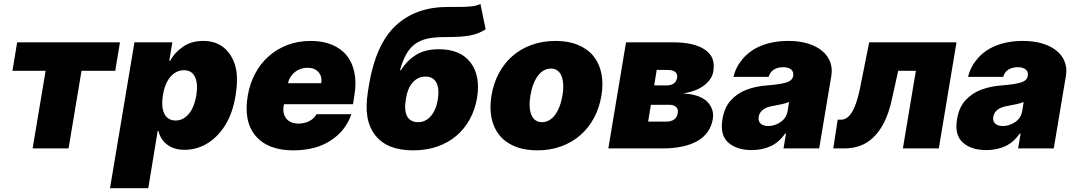

<svg xmlns="http://www.w3.org/2000/svg" viewBox="-20 -763 5527 987"><path d="M44 -399.1 68.2 -545.5H596.6L572.4 -399.1H399.1L332.4 0H147.7L214.5 -399.1Z M545.5 204.5 671.2 -545.5H865.8L850.1 -450.3H854.4Q876.4 -491.8 920.1 -522.4Q963.1 -552.6 1024.9 -552.6Q1085.6 -552.6 1126.6 -521.3Q1167.6 -490.1 1186.8 -433.2Q1207.4 -371.4 1191.1 -272.7Q1175.8 -178.6 1135.7 -116.1Q1115.8 -85.2 1092 -62Q1068.2 -38.7 1041.9 -23.4Q1015.6 -8.2 987.2 -0.5Q958.8 7.1 929.7 7.1Q900.6 7.1 877.8 0Q855.1 -7.1 838.1 -20.6Q804 -47.9 794.7 -89.5H790.5L742.2 204.5ZM882.8 -143.5Q903.1 -143.5 920.1 -152.3Q937.1 -161.2 950.8 -177.7Q964.5 -194.2 974.3 -218.4Q984 -242.5 989.3 -272.7Q998.6 -333.8 982.2 -367.9Q965.9 -402 925.4 -402Q905.2 -402 887.4 -393.1Q869.7 -384.2 855.6 -367.7Q841.6 -351.2 831.9 -327.2Q822.1 -303.3 817.5 -272.7Q812.5 -242.9 814.5 -218.9Q816.4 -195 824.8 -178.3Q833.1 -161.6 847.8 -152.5Q862.6 -143.5 882.8 -143.5Z M1253.6 -271.3Q1264.2 -333.1 1291.7 -384.8Q1319.2 -436.4 1361.2 -473.7Q1403.1 -511 1457.7 -531.8Q1512.4 -552.6 1577.4 -552.6Q1639.2 -552.6 1686.1 -533.2Q1733 -513.8 1762.3 -477.6Q1791.5 -441.4 1802 -389.6Q1812.5 -337.7 1801.8 -272.7L1794.7 -227.3H1440L1438.2 -218.8Q1435 -199.2 1438.4 -182.5Q1441.8 -165.8 1451.5 -153.6Q1461.3 -141.3 1477.3 -134.6Q1493.3 -127.8 1514.9 -127.8Q1544.7 -127.8 1569.6 -140.3Q1594.5 -152.7 1607.2 -176.1H1786.2Q1757.5 -90.9 1679.7 -40.5Q1602.6 9.9 1487.9 9.9Q1356.9 9.9 1294 -64.6Q1231.2 -139.2 1253.6 -271.3ZM1460.2 -335.2H1631.4Q1636.7 -371.1 1616.8 -392.8Q1596.6 -414.8 1560.4 -414.8Q1542.3 -414.8 1525.7 -408.9Q1509.2 -403.1 1495.9 -392.6Q1482.6 -382.1 1473.4 -367.5Q1464.1 -353 1460.2 -335.2Z M1871.4 -292.6 1877.1 -328.1Q1912.3 -536.6 2014.6 -631.7Q2117.5 -727.3 2282 -727.3H2332.7Q2372.5 -727.3 2401.3 -729.9Q2430 -732.6 2449.6 -742.9L2476.6 -612.2Q2457.4 -600.5 2438.6 -592.9Q2419.7 -585.2 2396.1 -580.6Q2372.5 -576 2340.7 -574.2Q2308.9 -572.4 2263.5 -572.4Q2212.7 -572.4 2176 -564.1Q2139.2 -555.8 2112.6 -535.9Q2085.9 -516 2067.8 -483.3Q2049.7 -450.6 2036.2 -402H2040.5Q2071.4 -451 2117.9 -480.5Q2164.4 -509.9 2236.5 -509.9Q2346.2 -509.9 2398.4 -442.1Q2450.6 -373.9 2432.5 -259.9Q2421.9 -198.9 2394.4 -149Q2366.8 -99.1 2324.6 -63.7Q2282.3 -28.4 2226.7 -9.2Q2171.2 9.9 2104.4 9.9Q2037.3 9.9 1988.8 -9.1Q1940.3 -28.1 1909.1 -67.8Q1877.8 -107.2 1868.6 -162.8Q1859.4 -218.4 1871.4 -292.6ZM2130 -134.9Q2148.4 -134.9 2164.8 -142.8Q2181.1 -150.6 2194.2 -165.5Q2207.4 -180.4 2216.8 -202.1Q2226.2 -223.7 2230.8 -251.4Q2239.3 -309.3 2222.7 -339.3Q2206 -369.3 2168.3 -369.3Q2128.6 -369.3 2101.6 -339.3Q2074.6 -309.3 2066.1 -251.4Q2056.5 -194.6 2073.3 -164.8Q2090.2 -134.9 2130 -134.9Z M2506.4 -271.3Q2517 -335.2 2544.9 -387.1Q2572.8 -438.9 2615.2 -475.7Q2657.7 -512.4 2713.6 -532.5Q2769.5 -552.6 2835.9 -552.6Q2902.3 -552.6 2951.3 -532.1Q3000.4 -511.7 3030.5 -474.8Q3060.7 -437.9 3071.4 -386Q3082 -334.2 3071.7 -271.3Q3061.1 -208.1 3033 -156.1Q3005 -104 2962.4 -67.3Q2919.7 -30.5 2864 -10.3Q2808.2 9.9 2742.2 9.9Q2675.8 9.9 2626.6 -10.5Q2577.4 -30.9 2547.4 -67.8Q2517.4 -104.8 2506.7 -156.6Q2496.1 -208.5 2506.4 -271.3ZM2766.3 -134.9Q2785.5 -134.9 2802.4 -144.4Q2819.2 -153.8 2832.7 -171.7Q2846.2 -189.6 2856.2 -215.2Q2866.1 -240.8 2871.4 -272.7Q2876.8 -304.7 2875.2 -330.3Q2873.6 -355.8 2865.9 -373.8Q2858.3 -391.7 2844.6 -401.1Q2831 -410.5 2811.8 -410.5Q2792.6 -410.5 2775.7 -401.1Q2758.9 -391.7 2745.4 -373.8Q2731.9 -355.8 2721.9 -330.3Q2712 -304.7 2706.7 -272.7Q2701.3 -240.8 2702.8 -215.2Q2704.2 -189.6 2711.8 -171.7Q2719.5 -153.8 2733.3 -144.4Q2747.2 -134.9 2766.3 -134.9Z M3198.2 -545.5H3436.8Q3491.8 -545.5 3533.2 -536.4Q3574.6 -527.3 3603 -508.2Q3631.7 -489 3642.4 -461.5Q3653.1 -433.9 3647 -396.3Q3640.6 -355.8 3600.1 -324.6Q3560.4 -293.3 3490.8 -282.7Q3522 -281.2 3545.8 -275.6Q3569.6 -269.9 3587.7 -260.3Q3605.5 -251.1 3617.4 -238.5Q3629.3 -225.9 3636.2 -211.5Q3643.1 -197.1 3645.1 -181.5Q3647 -165.8 3644.2 -150.6Q3631.4 -76 3564.8 -38Q3498.2 0 3382.8 0H3107.2ZM3311.8 -137.8H3405.5Q3430 -137.8 3445.5 -149Q3460.9 -160.2 3463.8 -180.4Q3467.7 -201 3456 -212.7Q3444.2 -224.4 3419.7 -224.4H3326ZM3343 -323.9H3405.5Q3453.5 -323.9 3460.9 -363.6Q3463.8 -382.8 3451 -393.1Q3438.2 -403.4 3412.6 -403.4H3355.8Z M3693.9 -150.6Q3703.8 -210.6 3736.5 -246.8Q3769.9 -283.7 3817.5 -301.7Q3865.1 -319.6 3922.6 -323.9Q3958.1 -326.7 3982.4 -330.4Q4006.7 -334.2 4022.7 -339.1Q4053.3 -348.7 4057.5 -372.2V-373.6Q4060.7 -394.9 4046.3 -406.2Q4032 -417.6 4006.4 -417.6Q3978.7 -417.6 3958.6 -405.5Q3938.6 -393.5 3931.1 -367.9H3750.7Q3761.7 -417.3 3797.6 -459.9Q3815.3 -481.2 3838.8 -498.2Q3862.2 -515.3 3891.5 -527.3Q3920.8 -539.4 3956 -546Q3991.1 -552.6 4032 -552.6Q4090.2 -552.6 4134.4 -538.7Q4178.6 -524.9 4207.2 -500.7Q4235.8 -476.6 4247.9 -443.9Q4259.9 -411.2 4253.6 -373.6L4191.1 0H4007.8L4020.6 -76.7H4016.3Q3984.4 -30.9 3941.1 -11.2Q3897.7 8.5 3844.5 8.5Q3766.7 8.5 3723.4 -30.5Q3680 -69.6 3693.9 -150.6ZM3929.7 -115.1Q3962.7 -115.1 3992.9 -135.7Q4022.7 -155.9 4029.1 -193.2L4036.2 -238.6Q4020.2 -232.2 3999.5 -227.6Q3978.7 -223 3955.3 -218.8Q3919.7 -213.4 3901.3 -198.3Q3882.8 -183.2 3880 -161.9Q3876.8 -139.6 3890.4 -127.3Q3904.1 -115.1 3929.7 -115.1Z M4263.5 0 4286.2 -147.7H4303.3Q4335.2 -147.7 4359 -185.4Q4382.8 -223 4399.9 -304L4448.2 -545.5H4897L4806.1 0H4621.4L4688.2 -399.1H4597.3L4564.6 -251.4Q4549.4 -181.8 4524.9 -133.7Q4500.4 -85.6 4468.9 -55.9Q4437.5 -26.3 4399.9 -13.1Q4362.2 0 4320.3 0Z M4899.9 -150.6Q4909.8 -210.6 4942.5 -246.8Q4975.9 -283.7 5023.4 -301.7Q5071 -319.6 5128.6 -323.9Q5164.1 -326.7 5188.4 -330.4Q5212.7 -334.2 5228.7 -339.1Q5259.2 -348.7 5263.5 -372.2V-373.6Q5266.7 -394.9 5252.3 -406.2Q5237.9 -417.6 5212.4 -417.6Q5184.7 -417.6 5164.6 -405.5Q5144.5 -393.5 5137.1 -367.9H4956.7Q4967.7 -417.3 5003.6 -459.9Q5021.3 -481.2 5044.7 -498.2Q5068.2 -515.3 5097.5 -527.3Q5126.8 -539.4 5161.9 -546Q5197.1 -552.6 5237.9 -552.6Q5296.2 -552.6 5340.4 -538.7Q5384.6 -524.9 5413.2 -500.7Q5441.8 -476.6 5453.8 -443.9Q5465.9 -411.2 5459.5 -373.6L5397 0H5213.8L5226.6 -76.7H5222.3Q5190.3 -30.9 5147 -11.2Q5103.7 8.5 5050.4 8.5Q4972.7 8.5 4929.3 -30.5Q4886 -69.6 4899.9 -150.6ZM5135.7 -115.1Q5168.7 -115.1 5198.9 -135.7Q5228.7 -155.9 5235.1 -193.2L5242.2 -238.6Q5226.2 -232.2 5205.4 -227.6Q5184.7 -223 5161.2 -218.8Q5125.7 -213.4 5107.2 -198.3Q5088.8 -183.2 5085.9 -161.9Q5082.7 -139.6 5096.4 -127.3Q5110.1 -115.1 5135.7 -115.1Z"/></svg>

Font: Inter P Black
Style: Italic
Weight: 900
Italic angle: -9.40001°
Designer: Rasmus Andersson
Foundry: rsms
Version: Version 3.018;git-588b23468